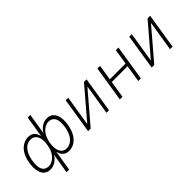

<svg xmlns="http://www.w3.org/2000/svg" viewBox="48 -1505 2507 2507"><g transform="rotate(-45 1301.5 -251.5)"><path d="M326 180 371 -98H370Q346 -50 300 -21Q254 8 204 8Q145 8 110.5 -26.5Q76 -61 66.5 -124.5Q57 -188 73 -273Q89 -349 122 -399Q155 -449 200 -474.5Q245 -500 297 -500Q349 -500 381.5 -470.5Q414 -441 422 -395H426L472 -683H520L474 -395H475Q499 -442 545 -471Q591 -500 641 -500Q699 -500 734 -465.5Q769 -431 779 -367.5Q789 -304 771 -219Q755 -145 722 -94Q689 -43 644.5 -17.5Q600 8 547 8Q496 8 463.5 -21.5Q431 -51 423 -97L419 -98L374 180ZM218 -38Q252 -38 288.5 -58.5Q325 -79 354.5 -122Q384 -165 397 -232Q412 -303 402.5 -353Q393 -403 365 -428.5Q337 -454 295 -454Q255 -454 221 -434Q187 -414 161 -372Q135 -330 120 -261Q106 -185 113 -135.5Q120 -86 147.5 -62Q175 -38 218 -38ZM546 -38Q586 -38 621 -58Q656 -78 683 -120.5Q710 -163 724 -231Q739 -308 731 -357Q723 -406 695.5 -430Q668 -454 624 -454Q591 -454 555 -433.5Q519 -413 490 -370.5Q461 -328 446 -261Q433 -189 442 -139.5Q451 -90 478.5 -64Q506 -38 546 -38Z M904 0 982 -492H1029L961 -69H958L1320 -492H1368L1290 0H1243L1311 -424H1314L952 0Z M1490 0 1568 -492H1617L1583 -278H1874L1908 -492H1956L1879 0H1830L1867 -235H1576L1539 0Z M2078 0 2156 -492H2203L2135 -69H2132L2494 -492H2542L2464 0H2417L2485 -424H2488L2126 0Z"/></g></svg>

Font: Nunito Sans 7pt SemiCondensed ExtraLight
Style: Italic
Weight: 250
Width: 4
Italic angle: -9°
Designer: Vernon Adams
Foundry: Vernon Adams
Version: Version 3.101;gftools[0.9.27]